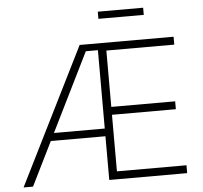

<svg xmlns="http://www.w3.org/2000/svg" viewBox="-59 -957 1077 1019"><g transform="rotate(-5 479.5 -447.5)"><path d="M25.4 0 387.7 -727.5H888.2V-685.5H526.4V-385.3H866.7V-343.3H526.4V-42H897V0H481.9V-691.4H417.5L75.7 0ZM175.3 -232.9V-273.9H504.4V-232.9ZM740.7 -895V-856.9H499V-895Z"/></g></svg>

Font: Inter 18pt ExtraLight
Style: Regular
Weight: 250
Designer: Rasmus Andersson
Foundry: rsms
Version: Version 4.001;git-66647c0bb